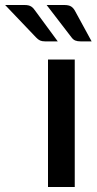

<svg xmlns="http://www.w3.org/2000/svg" viewBox="-122 -748 389 768"><path d="M177 -510V0H70V-510ZM135 -728Q153 -728 162.5 -722Q172 -716 178.5 -703.5L244.5 -582.5H200Q188 -582.5 179.5 -585.8Q171 -589 164 -598.5L64.5 -728ZM-24 -728Q-15 -728 -8.5 -726.5Q-2 -725 3 -721.8Q8 -718.5 12 -714Q16 -709.5 20 -703.5L109 -582.5H58Q46 -582.5 38.2 -586Q30.5 -589.5 22 -598.5L-101.5 -728Z"/></svg>

Font: Lato 2
Style: Regular
Weight: 600
Designer: Lukasz Dziedzic with Adam Twardoch and Botio Nikoltchev
Foundry: tyPoland Lukasz Dziedzic
Version: Version 2.015; 2015-08-06; http://www.latofonts.com/